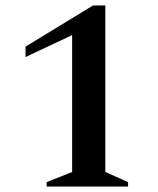

<svg xmlns="http://www.w3.org/2000/svg" viewBox="-20 -680 576 700"><path d="M150 0V-16L243 -53V-552L73 -472V-510L319 -660H364V-53L447 -16V0Z"/></svg>

Font: Spectral SemiBold
Style: Regular
Weight: 600
Designer: Jean-Baptiste Levee
Foundry: Production Type
Version: Version 2.001